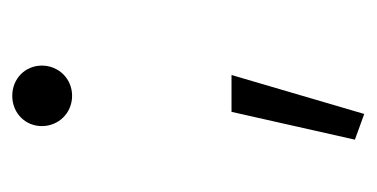

<svg xmlns="http://www.w3.org/2000/svg" viewBox="-169 -319 608 310"><g transform="rotate(-90 135.0 -164.0)"><path d="M86.4 -400.4C86.4 -373.5 107.4 -351.6 135.3 -351.6C163.1 -351.6 184.1 -373.5 184.1 -400.4C184.1 -427.2 163.1 -448.2 135.3 -448.2C107.4 -448.2 86.4 -427.2 86.4 -400.4ZM64.5 105 106 120.1 168.9 -94.2H109.4Z"/></g></svg>

Font: Estedad Light
Style: Regular
Weight: 300
Designer: Amin Abedi
Version: Version 7.3